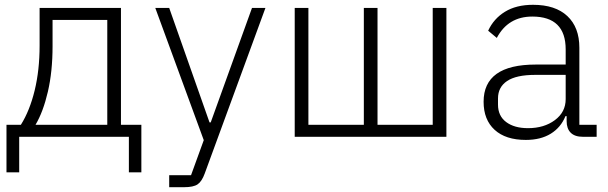

<svg xmlns="http://www.w3.org/2000/svg" viewBox="-20 -570 2534 800"><path d="M67 -50Q104 -109 124.5 -193.5Q145 -278 145 -380V-537H484V-50H569V148H517V0H60V148H7V-50ZM427 -50V-487H199V-377Q199 -272 179.5 -188Q160 -104 128 -50Z M685 210V160H776L829 14L627 -537H685L853 -60H858L1030 -537H1086L833 153Q821 186 803.5 198Q786 210 747 210Z M1208 0V-537H1265V-50H1496V-537H1553V-50H1783V-537H1840V0Z M1995 -146Q1995 -301 2212 -301H2337V-364Q2337 -501 2198 -501Q2097 -501 2050 -412L2014 -442Q2037 -492 2084 -521Q2131 -550 2201 -550Q2294 -550 2344 -503Q2394 -456 2394 -371V-50H2466V0H2409Q2375 0 2358 -17Q2341 -34 2341 -65V-86H2336Q2317 -39 2275 -13Q2233 13 2171 13Q2087 13 2041 -29Q1995 -71 1995 -146ZM2337 -157V-258H2210Q2131 -258 2093 -232.5Q2055 -207 2055 -160V-134Q2055 -87 2089 -61.5Q2123 -36 2180 -36Q2247 -36 2292 -69.5Q2337 -103 2337 -157Z"/></svg>

Font: IBM Plex Sans JP Light
Style: Regular
Weight: 300
Designer: Mike Abbink; Paul van der Laan; Pieter van Rosmalen; Wujin Sim; Yejin Wi; Jinhee Kim; Boomi Park; Yona Kim; Kichan Ma
Foundry: Sandoll Inc.
Version: Version 1.002